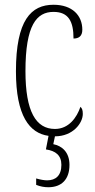

<svg xmlns="http://www.w3.org/2000/svg" viewBox="-20 -563 398 807"><path d="M183 224C239 224 272 191 272 130C272 76 240 50 204 43L211 10C287 10 328 -46 328 -84C328 -100 325 -108 318 -114C303 -69 269 -21 211 -21C131 -21 87 -94 87 -264C87 -458 134 -513 205 -513C268 -513 289 -473 289 -401C311 -401 326 -411 326 -438C326 -498 284 -543 205 -543C111 -543 47 -479 47 -263C47 -76 104 -3 184 8L173 65C214 71 238 90 238 130C238 175 214 195 178 195C166 195 149 192 132 187V214C149 221 167 224 183 224Z"/></svg>

Font: Noto Serif Thai ExtraCondensed ExtraLight
Style: Regular
Weight: 200
Width: 2
Designer: Monotype Design Team
Foundry: Monotype Imaging Inc.
Version: Version 2.002